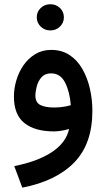

<svg xmlns="http://www.w3.org/2000/svg" viewBox="-20 -611 495 895"><path d="M151.4 -530.3Q151.4 -556.2 169.7 -573.7Q188 -591.3 214.8 -591.3Q241.2 -591.3 259.5 -573.7Q277.8 -556.2 277.8 -530.3Q277.8 -504.9 259.5 -487.1Q241.2 -469.2 214.8 -469.2Q188 -469.2 169.7 -487.1Q151.4 -504.9 151.4 -530.3ZM410.6 -94.2Q410.6 60.1 325.7 146.7Q240.7 233.4 84 263.7L46.4 163.1Q153.3 142.6 220.5 98.9Q287.6 55.2 302.2 -9.8Q286.1 -4.9 266.8 -1.7Q247.6 1.5 231.9 1.5Q142.1 1.5 93.5 -37.6Q44.9 -76.7 44.9 -160.6Q44.9 -198.2 56.2 -236.6Q67.4 -274.9 89.6 -306.9Q111.8 -338.9 144.3 -358.6Q176.8 -378.4 218.8 -378.4Q268.1 -378.4 304.2 -354.5Q340.3 -330.6 363.8 -289.8Q387.2 -249 398.9 -198.5Q410.6 -147.9 410.6 -94.2ZM232.4 -109.9Q253.4 -109.9 273.4 -112.8Q293.5 -115.7 310.1 -120.6Q305.2 -183.1 283.4 -226.1Q261.7 -269 217.8 -269Q189.5 -269 173.6 -251Q157.7 -232.9 151.4 -208.5Q145 -184.1 145 -165Q145 -133.3 168 -121.6Q190.9 -109.9 232.4 -109.9Z"/></svg>

Font: Vazirmatn RD UI Medium
Style: Regular
Weight: 500
Designer: Saber Rastikerdar
Foundry: Saber Rastikerdar
Version: Version 33.003